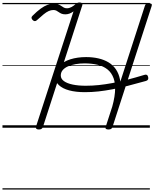

<svg xmlns="http://www.w3.org/2000/svg" viewBox="-20 -1034 1249 1554"><path d="M294 14Q280 14 274 8Q268 2 271 -8L575 -942Q559 -930 542.5 -924Q526 -918 509 -918Q491 -918 478.5 -923Q466 -928 456 -935.5Q446 -943 436 -948Q426 -953 412 -953Q393 -953 374 -944.5Q355 -936 332.5 -917.5Q310 -899 278 -870Q270 -863 261.5 -863Q253 -863 243 -873Q235 -883 235 -890.5Q235 -898 243 -906Q279 -942 308.5 -963.5Q338 -985 363.5 -994.5Q389 -1004 413 -1004Q437 -1004 451.5 -998.5Q466 -993 476.5 -985.5Q487 -978 497 -972.5Q507 -967 522 -967Q540 -967 558.5 -977Q577 -987 591 -1000Q599 -1008 607 -1011Q615 -1014 623 -1014Q638 -1014 644 -1008Q650 -1002 646 -991L327 -5Q323 4 316 9Q309 14 294 14ZM874 -122Q905 -218 910.5 -286.5Q916 -355 899.5 -400.5Q883 -446 849.5 -472.5Q816 -499 768.5 -510Q721 -521 664 -521Q627 -521 592.5 -515Q558 -509 530.5 -497Q503 -485 487.5 -466.5Q472 -448 472 -423Q472 -396 497.5 -377.5Q523 -359 568.5 -349.5Q614 -340 674 -340Q727 -340 779.5 -345.5Q832 -351 888.5 -361.5Q945 -372 1009 -388.5Q1073 -405 1149 -428Q1160 -432 1168 -428Q1176 -424 1179 -411Q1182 -398 1178 -390.5Q1174 -383 1162 -379Q1080 -356 1013.5 -339Q947 -322 889 -311Q831 -300 777 -294Q723 -288 667 -288Q594 -288 540 -302.5Q486 -317 456 -345.5Q426 -374 426 -415Q426 -465 459 -500.5Q492 -536 549.5 -554Q607 -572 677 -572Q730 -572 776 -561.5Q822 -551 858 -529.5Q894 -508 918 -473Q942 -438 951.5 -389Q961 -340 953.5 -276Q946 -212 919 -131ZM858 14Q844 14 838 9.5Q832 5 835 -6L1153 -988Q1156 -998 1164 -1002.5Q1172 -1007 1186 -1007Q1200 -1007 1205.5 -1002.5Q1211 -998 1208 -987L890 -5Q887 4 879.5 9Q872 14 858 14ZM0 490H1193V500H0ZM0 -20H1193V0H0ZM0 -505H1193V-500H0ZM0 -1010H1193V-1000H0Z"/></svg>

Font: Playwrite US Trad Guides
Style: Regular
Weight: 400
Designer: Veronika Burian, José Scaglione
Foundry: TypeTogether
Version: Version 1.003